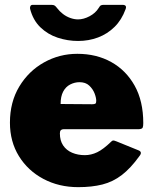

<svg xmlns="http://www.w3.org/2000/svg" viewBox="-20 -762 630 792"><path d="M227 -212Q227 -182 240.5 -162Q254 -142 277.5 -132Q301 -122 330 -122Q356 -122 381 -134Q406 -146 439 -178Q443 -182 446.5 -182.5Q450 -183 460 -179L551 -142Q569 -135 555 -118Q519 -68 482.5 -40Q446 -12 402.5 -1Q359 10 303 10Q223 10 159 -24Q95 -58 58 -118Q21 -178 21 -256Q21 -341 59.5 -405Q98 -469 161.5 -504.5Q225 -540 299 -540Q378 -540 439 -506Q500 -472 535.5 -408.5Q571 -345 571 -254Q571 -241 568.5 -235.5Q566 -230 553 -229H242Q235 -229 231 -225Q227 -221 227 -212ZM360 -332Q370 -332 373.5 -334.5Q377 -337 377 -346Q377 -359 370 -377Q363 -395 348 -409Q333 -423 308 -423Q288 -423 269.5 -413.5Q251 -404 240.5 -384Q230 -364 230 -333ZM485 -742Q505 -742 498 -724Q482 -680 452.5 -651Q423 -622 384.5 -607.5Q346 -593 302 -593Q259 -593 218 -606.5Q177 -620 146.5 -649.5Q116 -679 104 -726Q103 -732 105.5 -737Q108 -742 115 -742H192Q201 -742 205.5 -739Q210 -736 216 -728Q226 -715 239.5 -704.5Q253 -694 269.5 -688Q286 -682 302 -682Q325 -682 349.5 -695Q374 -708 387 -729Q392 -738 396.5 -740Q401 -742 407 -742Z"/></svg>

Font: Libre Franklin Thin Black
Style: Regular
Weight: 900
Version: Version 3.000